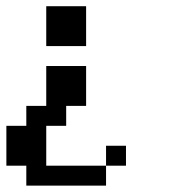

<svg xmlns="http://www.w3.org/2000/svg" viewBox="-20 -582 540 602"><path d="M250 -437.5V-562.5H125V-437.5ZM312.5 -62.5H125V-187.5H187.5V-250H250V-375H125V-250H62.5V-187.5H0V-62.5H62.5V0H312.5ZM375 -62.5V-125H312.5V-62.5Z"/></svg>

Font: Chicago Kare
Style: Regular
Weight: 400
Designer: Duane King
Version: Version 1.001;hotconv 1.0.109;makeotfexe 2.5.65596